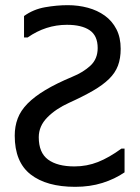

<svg xmlns="http://www.w3.org/2000/svg" viewBox="-20 -726 540 743"><path d="M462 -59Q424 -33 376 -18Q328 -3 271 -3Q160 -3 98.5 -51Q37 -99 37 -201Q37 -237 48.5 -267.5Q60 -298 86.5 -325Q113 -352 155.5 -377.5Q198 -403 260 -429Q302 -446 330 -472Q358 -498 358 -540Q358 -588 327 -609Q296 -630 239 -630Q157 -630 87 -581H73V-664Q109 -690 154.5 -698Q200 -706 242 -706Q283 -706 320 -696Q357 -686 385.5 -665.5Q414 -645 430.5 -613Q447 -581 447 -537Q447 -500 436.5 -472Q426 -444 402 -420.5Q378 -397 340 -375Q302 -353 247 -328Q196 -305 163 -271.5Q130 -238 130 -195Q130 -135 166 -108.5Q202 -82 268 -82Q316 -82 359 -99Q402 -116 450 -151H462Z"/></svg>

Font: D2Coding ligature
Style: Regular
Weight: 400
Monospace: yes
Designer: Yong-Rak Park; Jeong-Hwan Yoon; Sang-Min Lee;
Foundry: NHN Corporation
Version: Version 1.3.2; Build 20180524